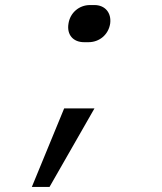

<svg xmlns="http://www.w3.org/2000/svg" viewBox="-20 -580 640 760"><path d="M313 -413H330C374 -413 409 -443 416 -486C422 -529 396 -560 354 -560H336C293 -560 257 -529 251 -486C244 -443 269 -413 313 -413ZM106 160H176L354 -151H234Z"/></svg>

Font: JetBrains Mono Light
Style: Italic
Weight: 336
Italic angle: -9°
Monospace: yes
Designer: Philipp Nurullin, Konstantin Bulenkov
Foundry: JetBrains
Version: Version 2.305